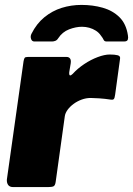

<svg xmlns="http://www.w3.org/2000/svg" viewBox="-20 -762 542 782"><path d="M34 0Q19 0 13 -9Q7 -18 8 -31L76 -513Q78 -524 81 -527Q84 -530 93 -530H252Q260 -530 265 -524Q270 -518 268 -504L262 -468Q261 -456 265 -455Q269 -454 276 -461Q296 -483 323 -501Q350 -519 378 -529.5Q406 -540 427 -540Q447 -540 459 -537Q471 -534 469 -523L449 -377Q447 -362 443.5 -358.5Q440 -355 433 -356Q407 -360 383.5 -361.5Q360 -363 349 -363Q331 -363 313 -356.5Q295 -350 280 -339Q265 -328 255.5 -315Q246 -302 244 -289L207 -23Q205 -7 198.5 -3.5Q192 0 175 0H34ZM120 -593Q110 -593 106.5 -603.5Q103 -614 108 -624Q129 -666 161 -692Q193 -718 231.5 -730Q270 -742 312 -742Q358 -742 398.5 -730.5Q439 -719 466.5 -692Q494 -665 501 -618Q503 -608 500.5 -600.5Q498 -593 485 -593H414Q405 -593 402 -600Q399 -607 391 -617Q383 -629 370.5 -637Q358 -645 343.5 -649Q329 -653 314 -653Q289 -653 261.5 -642.5Q234 -632 217 -606Q212 -598 205 -595.5Q198 -593 192 -593H120Z"/></svg>

Font: Libre Franklin Thin Black
Style: Italic
Weight: 900
Italic angle: -8°
Version: Version 2.000